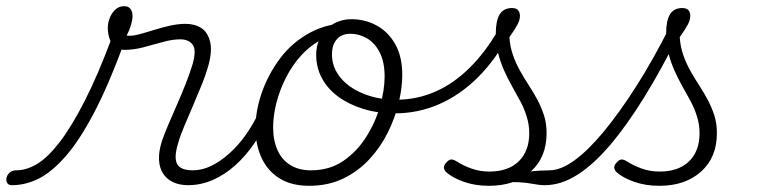

<svg xmlns="http://www.w3.org/2000/svg" viewBox="-186 -581 2475 620"><path d="M-148 17Q-159 17 -163 9.5Q-167 2 -165 -7Q-163 -16 -155 -23.5Q-147 -31 -134 -31Q-100 -31 -65.5 -52Q-31 -73 7 -122.5Q45 -172 87.5 -255Q130 -338 177 -464L213 -438Q164 -305 117.5 -216.5Q71 -128 26.5 -77Q-18 -26 -60.5 -4.5Q-103 17 -148 17ZM422 17Q394 17 373.5 7.5Q353 -2 341 -20Q329 -38 327.5 -64.5Q326 -91 337 -126Q345 -149 358 -179.5Q371 -210 385.5 -243Q400 -276 413.5 -310Q427 -344 436 -374Q449 -420 436 -437Q423 -454 396 -454Q371 -454 340.5 -445.5Q310 -437 278 -428.5Q246 -420 217 -420Q199 -420 187 -428.5Q175 -437 169 -452.5Q163 -468 162 -489Q162 -508 169 -524.5Q176 -541 187.5 -551Q199 -561 215 -561Q229 -561 235.5 -552Q242 -543 242 -529Q242 -517 236.5 -499Q231 -481 223 -466Q240 -464 262.5 -470Q285 -476 310.5 -484Q336 -492 362.5 -498Q389 -504 413 -504Q443 -504 464 -490.5Q485 -477 492.5 -446Q500 -415 486 -366Q478 -338 464.5 -305Q451 -272 436.5 -238Q422 -204 409 -173.5Q396 -143 389 -118Q375 -72 386 -51.5Q397 -31 437 -31Q447 -31 451 -23.5Q455 -16 453 -7Q451 2 443.5 9.5Q436 17 422 17Z M421 17Q410 17 405.5 9.5Q401 2 402.5 -7Q404 -16 412.5 -23.5Q421 -31 436 -31Q467 -31 496.5 -45.5Q526 -60 555 -86Q584 -112 608 -146Q632 -180 649 -217Q654 -228 662.5 -227.5Q671 -227 678 -220.5Q685 -214 682 -203Q662 -157 634.5 -117Q607 -77 573.5 -47Q540 -17 501.5 0Q463 17 421 17Z M812 19Q756 19 717.5 -4.5Q679 -28 659 -70.5Q639 -113 639 -168Q639 -223 659.5 -282Q680 -341 718.5 -392.5Q757 -444 815 -475.5Q873 -507 949 -507Q960 -507 961.5 -499Q963 -491 958.5 -483.5Q954 -476 946 -476Q898 -476 858 -456Q818 -436 788 -403.5Q758 -371 737.5 -330.5Q717 -290 706.5 -248.5Q696 -207 696 -170Q696 -128 710 -96.5Q724 -65 751.5 -48Q779 -31 818 -31Q878 -31 922 -61Q966 -91 996 -138Q1026 -185 1041 -237.5Q1056 -290 1056 -334Q1056 -381 1040 -412Q1024 -443 998.5 -457.5Q973 -472 946 -472Q933 -472 927 -479Q921 -486 922 -495.5Q923 -505 929.5 -512Q936 -519 949 -519Q993 -519 1030.5 -498.5Q1068 -478 1090.5 -438Q1113 -398 1113 -339Q1113 -298 1101.5 -249.5Q1090 -201 1066.5 -153.5Q1043 -106 1007 -67Q971 -28 922.5 -4.5Q874 19 812 19Z M1089 -215Q1033 -215 986.5 -229.5Q940 -244 906 -269Q872 -294 853.5 -328.5Q835 -363 835 -404Q835 -430 844 -451Q853 -472 868 -487Q883 -502 904 -510.5Q925 -519 948 -519Q960 -519 966 -512Q972 -505 972 -495.5Q972 -486 965.5 -479Q959 -472 946 -472Q918 -472 902 -454.5Q886 -437 886 -405Q886 -374 901.5 -347.5Q917 -321 944.5 -301.5Q972 -282 1010 -270.5Q1048 -259 1094 -259Q1160 -259 1219.5 -285Q1279 -311 1331 -362.5Q1383 -414 1425 -488Q1432 -499 1442 -498Q1452 -497 1457.5 -489Q1463 -481 1458 -470Q1415 -389 1358 -332Q1301 -275 1233 -245Q1165 -215 1089 -215Z M1575 17Q1556 17 1536 13Q1516 9 1490 7.5Q1464 6 1430 10L1458 -13Q1491 -22 1514.5 -25.5Q1538 -29 1556.5 -30Q1575 -31 1590 -31Q1599 -31 1602.5 -23.5Q1606 -16 1604 -7Q1602 2 1594.5 9.5Q1587 17 1575 17ZM1393 19Q1348 19 1311.5 6Q1275 -7 1255 -25Q1248 -32 1247.5 -40Q1247 -48 1256 -57Q1264 -66 1271.5 -66Q1279 -66 1290 -59Q1310 -46 1337 -36.5Q1364 -27 1394 -27Q1455 -27 1489 -60Q1523 -93 1523 -151Q1523 -178 1515 -204Q1507 -230 1494.5 -253.5Q1482 -277 1468 -301.5Q1454 -326 1442 -353Q1430 -380 1422.5 -409.5Q1415 -439 1415 -473Q1415 -514 1427.5 -534.5Q1440 -555 1467 -555Q1482 -555 1487.5 -547.5Q1493 -540 1493 -530Q1493 -517 1485.5 -502.5Q1478 -488 1459 -461Q1461 -430 1470.5 -403Q1480 -376 1493.5 -352Q1507 -328 1522 -305Q1537 -282 1549.5 -258.5Q1562 -235 1570.5 -209Q1579 -183 1579 -151Q1579 -73 1528 -27Q1477 19 1393 19Z M1573 17Q1561 17 1557 9.5Q1553 2 1555.5 -7Q1558 -16 1567 -23.5Q1576 -31 1588 -31Q1625 -31 1669.5 -63.5Q1714 -96 1764 -156.5Q1814 -217 1868 -301.5Q1922 -386 1976 -493Q1982 -503 1991.5 -502Q2001 -501 2007 -492Q2013 -483 2006 -470Q1950 -357 1894 -266.5Q1838 -176 1784 -112.5Q1730 -49 1677.5 -16Q1625 17 1573 17Z M1943 19Q1898 19 1861.5 6Q1825 -7 1805 -25Q1798 -32 1797.5 -40Q1797 -48 1806 -57Q1814 -66 1821.5 -66Q1829 -66 1840 -59Q1860 -46 1887 -36.5Q1914 -27 1944 -27Q2005 -27 2039 -60Q2073 -93 2073 -151Q2073 -178 2065 -204Q2057 -230 2044.5 -253.5Q2032 -277 2018 -301.5Q2004 -326 1992 -353Q1980 -380 1972.5 -409.5Q1965 -439 1965 -473Q1965 -514 1977.5 -534.5Q1990 -555 2017 -555Q2032 -555 2037.5 -547.5Q2043 -540 2043 -530Q2043 -517 2035.5 -502.5Q2028 -488 2009 -461Q2011 -430 2020.5 -403Q2030 -376 2043.5 -352Q2057 -328 2072 -305Q2087 -282 2099.5 -258.5Q2112 -235 2120.5 -209Q2129 -183 2129 -151Q2129 -73 2078 -27Q2027 19 1943 19Z"/></svg>

Font: Playwrite CO ExtraLight
Style: Regular
Weight: 250
Version: Version 1.002